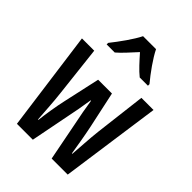

<svg xmlns="http://www.w3.org/2000/svg" viewBox="-221 -869 973 973"><g transform="rotate(45 265.0 -383.0)"><path d="M119 -617V-606H177C203 -628 234 -663 266 -698C297 -663 327 -629 356 -606H415V-617C379 -660 335 -721 313 -766H220C199 -723 154 -661 119 -617ZM82 0H196L236 -204C246 -252 255 -300 262 -348H265C272 -300 281 -254 291 -205L331 0H446L522 -539H435L402 -265C395 -206 392 -137 388 -91H385C379 -130 366 -207 356 -254L314 -449H215L172 -254C161 -206 149 -131 145 -91H142C138 -140 135 -207 128 -265L97 -539H9Z"/></g></svg>

Font: Noto Sans Mono Condensed Medium
Style: Regular
Weight: 500
Width: 3
Designer: Monotype Design Team
Foundry: Monotype Imaging Inc.
Version: Version 2.014